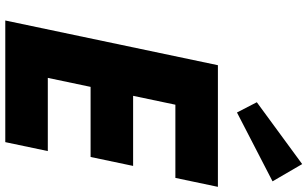

<svg xmlns="http://www.w3.org/2000/svg" viewBox="-244 -948 1192 745"><g transform="rotate(90 352.5 -576.0)"><path d="M377.2 -976 417 -899 684.1 -1037 617.2 -1152ZM705.5 -825H233.5L60 0H532L566.7 -165H282.7L317.6 -331H589.6L624.3 -496H352.3L386.8 -660H670.8Z"/></g></svg>

Font: Hussar
Style: BdOblTwo
Weight: 700
Foundry: Cannot Into Space Fonts
Version: Version 2.00